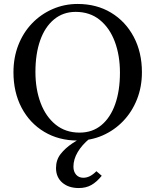

<svg xmlns="http://www.w3.org/2000/svg" viewBox="-20 -700 785 970"><path d="M372 -680Q468 -680 541 -636Q614 -592 655.5 -514Q697 -436 697 -335Q697 -261 672 -198Q647 -135 602.5 -88.5Q558 -42 499 -16Q440 10 372 10Q277 10 203.5 -34Q130 -78 89 -156Q48 -234 48 -335Q48 -409 72.5 -472Q97 -535 141.5 -581.5Q186 -628 245.5 -654Q305 -680 372 -680ZM382 -30Q447 -30 492.5 -68Q538 -106 562 -174Q586 -242 586 -333Q586 -420 560 -489.5Q534 -559 484 -599.5Q434 -640 362 -640Q299 -640 253 -602Q207 -564 183 -496Q159 -428 159 -337Q159 -250 185 -180.5Q211 -111 261 -70.5Q311 -30 382 -30ZM419 -19 433 0Q394 32 372.5 68.5Q351 105 351 142Q351 167 364.5 182.5Q378 198 401 198Q418 198 434 190Q450 182 467 165L494 188Q468 220 441 235Q414 250 378 250Q326 250 294.5 222.5Q263 195 263 149Q263 108 286 78.5Q309 49 344.5 25Q380 1 419 -19Z"/></svg>

Font: Brygada 1918 Medium
Style: Regular
Weight: 500
Designer: Mateusz Machalski | Borys Kosmynka | Przemek Hoffer
Foundry: NIEPODLEGLA 2018
Version: Version 3.006